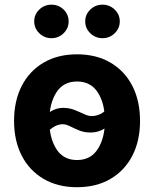

<svg xmlns="http://www.w3.org/2000/svg" viewBox="-20 -783 653 814"><path d="M306.6 10.7Q224.6 10.7 164.6 -24.7Q104.5 -60.1 72 -123.3Q39.6 -186.5 39.6 -270.5Q39.6 -355 72 -418.5Q104.5 -481.9 164.6 -517.3Q224.6 -552.7 306.6 -552.7Q388.7 -552.7 448.7 -517.3Q508.8 -481.9 541.3 -418.5Q573.7 -355 573.7 -270.5Q573.7 -186.5 541.3 -123.3Q508.8 -60.1 448.7 -24.7Q388.7 10.7 306.6 10.7ZM306.6 -104.5Q365.2 -104.5 395 -151.9Q424.8 -199.2 424.8 -271Q424.8 -343.3 395 -390.4Q365.2 -437.5 306.6 -437.5Q248 -437.5 218.5 -390.4Q189 -343.3 189 -271Q189 -199.2 218.5 -151.9Q248 -104.5 306.6 -104.5ZM162.6 -201.7 118.7 -235.4Q153.3 -280.3 183.8 -303Q214.4 -325.7 247.6 -325.7Q273.9 -325.7 295.9 -316.9Q317.9 -308.1 335.9 -299.6Q354 -291 368.2 -291Q389.6 -291 409.2 -301.3Q428.7 -311.5 450.2 -343.8L494.1 -314Q461.4 -265.6 431.2 -243.4Q400.9 -221.2 363.8 -221.2Q336.9 -221.2 315.7 -230Q294.4 -238.8 277.1 -247.6Q259.8 -256.3 245.1 -256.3Q204.6 -256.3 162.6 -201.7ZM198.2 -621.1Q168 -621.1 146.5 -642.1Q125 -663.1 125 -692.4Q125 -721.7 146.5 -742.4Q168 -763.2 198.2 -763.2Q228.5 -763.2 249.8 -742.4Q271 -721.7 271 -692.4Q271 -663.1 249.8 -642.1Q228.5 -621.1 198.2 -621.1ZM414.6 -621.1Q384.3 -621.1 362.8 -642.1Q341.3 -663.1 341.3 -692.4Q341.3 -721.7 362.8 -742.4Q384.3 -763.2 414.6 -763.2Q444.8 -763.2 466.3 -742.4Q487.8 -721.7 487.8 -692.4Q487.8 -663.1 466.3 -642.1Q444.8 -621.1 414.6 -621.1Z"/></svg>

Font: Inter-Bold
Style: Bold
Weight: 700
Designer: Rasmus Andersson
Foundry: rsms
Version: Version 4.000;git-a52131595